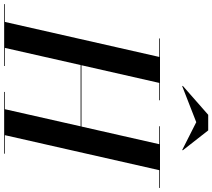

<svg xmlns="http://www.w3.org/2000/svg" viewBox="-110 -953 1022 924"><g transform="rotate(90 401.0 -491.0)"><path d="M527 -924.5 660.5 -857 662.5 -859.5 566.5 -982H491.5L352 -859.5L354 -857ZM-41 -3.5V0H256.5V-3.5H169.5L252 -368H547L464.5 -3.5H381.5V0H678.5V-3.5H589.5L758 -746.5H843.5V-750H546.5V-746.5H633L548 -372H253L338 -746.5H421.5V-750H124V-746.5H213L44.5 -3.5Z"/></g></svg>

Font: Bodoni* 48pt Medium
Style: Italic
Weight: 500
Italic angle: -13°
Version: Version 2.3